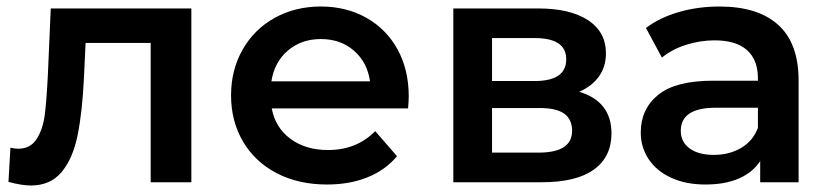

<svg xmlns="http://www.w3.org/2000/svg" viewBox="-20 -560 2545 590"><path d="M568 -534V0H443V-428H243L238 -322Q233 -216 218.5 -144.5Q204 -73 169.5 -31.5Q135 10 75 10Q47 10 6 -1L12 -106Q26 -103 36 -103Q74 -103 93 -133.5Q112 -164 117.5 -206.5Q123 -249 127 -328L136 -534Z M1234 -227H815Q826 -168 872.5 -133.5Q919 -99 988 -99Q1076 -99 1133 -157L1200 -80Q1164 -37 1109 -15Q1054 7 985 7Q897 7 830 -28Q763 -63 726.5 -125.5Q690 -188 690 -267Q690 -345 725.5 -407.5Q761 -470 824 -505Q887 -540 966 -540Q1044 -540 1105.5 -505.5Q1167 -471 1201.5 -408.5Q1236 -346 1236 -264Q1236 -251 1234 -227ZM814 -310H1117Q1109 -368 1068 -404Q1027 -440 966 -440Q906 -440 864.5 -404.5Q823 -369 814 -310Z M1859 -150Q1859 -78 1805 -39Q1751 0 1645 0H1373V-534H1634Q1732 -534 1787 -498Q1842 -462 1842 -396Q1842 -355 1820.5 -325Q1799 -295 1760 -278Q1859 -248 1859 -150ZM1492 -311H1623Q1720 -311 1720 -378Q1720 -443 1623 -443H1492ZM1738 -158Q1738 -193 1714 -210.5Q1690 -228 1639 -228H1492V-91H1635Q1738 -91 1738 -158Z M2434 -313V0H2316V-65Q2293 -30 2250.5 -11.5Q2208 7 2148 7Q2088 7 2043 -13.5Q1998 -34 1973.5 -70.5Q1949 -107 1949 -153Q1949 -225 2002.5 -268.5Q2056 -312 2171 -312H2309V-320Q2309 -376 2275.5 -406Q2242 -436 2176 -436Q2131 -436 2087.5 -422Q2044 -408 2014 -383L1965 -474Q2007 -506 2066 -523Q2125 -540 2191 -540Q2309 -540 2371.5 -483.5Q2434 -427 2434 -313ZM2309 -167V-229H2180Q2072 -229 2072 -158Q2072 -124 2099 -104Q2126 -84 2174 -84Q2221 -84 2257.5 -105.5Q2294 -127 2309 -167Z"/></svg>

Font: APTA Sans SemiBold
Style: Bold
Weight: 600
Version: Version 7.200